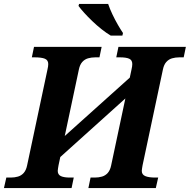

<svg xmlns="http://www.w3.org/2000/svg" viewBox="-52 -951 960 971"><path d="M-32 0 -20 -53H2Q22 -53 39 -58Q56 -63 68 -76.5Q80 -90 85 -114L188 -599Q190 -607 191 -614.5Q192 -622 192 -627Q192 -647 175 -654Q158 -661 123 -661H109L120 -714H462L451 -661H430Q410 -661 393 -656Q376 -651 364 -637.5Q352 -624 347 -600L244 -115Q243 -108 241.5 -100Q240 -92 240 -87Q240 -68 255.5 -60.5Q271 -53 302 -53H321L310 0ZM232 -138 253 -243 624 -576 603 -472ZM395 0 406 -53H427Q447 -53 464 -58Q481 -63 493 -76.5Q505 -90 510 -114L613 -599Q615 -607 616 -614.5Q617 -622 617 -627Q617 -647 601.5 -654Q586 -661 555 -661H536L547 -714H888L877 -661H855Q835 -661 818 -656Q801 -651 789 -637.5Q777 -624 772 -600L669 -115Q668 -108 666.5 -100Q665 -92 665 -87Q665 -68 682.5 -60.5Q700 -53 734 -53H748L736 0ZM508 -771Q486 -784 462 -803Q438 -822 415 -844Q392 -866 374 -886Q356 -906 345 -921L348 -931H495Q503 -907 516.5 -878.5Q530 -850 544.5 -825Q559 -800 570 -784L567 -771Z"/></svg>

Font: Noto Serif
Style: Italic
Weight: 400
Italic angle: -12°
Designer: Monotype Design Team
Foundry: Monotype Imaging Inc.
Version: Version 2.013